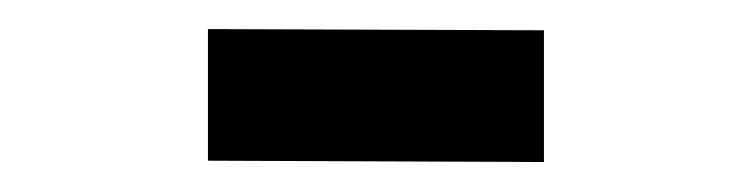

<svg xmlns="http://www.w3.org/2000/svg" viewBox="-20 -578 508 130"><path d="M120.8 -469.2V-558.3L348.3 -557.5V-468.3Z"/></svg>

Font: Chomsky
Style: Regular
Weight: 400
Version: Version 2.3